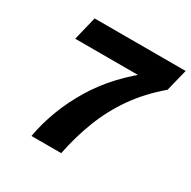

<svg xmlns="http://www.w3.org/2000/svg" viewBox="-149 -805 946 950"><g transform="rotate(30 324.0 -330.0)"><path d="M128 -660H648L617 -535Q529 -460 470.5 -376.5Q412 -293 375.5 -199Q339 -105 318 0H148Q177 -161 266 -308.5Q355 -456 515 -574L535 -525H95Z"/></g></svg>

Font: Kantumruy Pro
Style: Bold Italic
Weight: 700
Italic angle: -13°
Version: Version 1.002